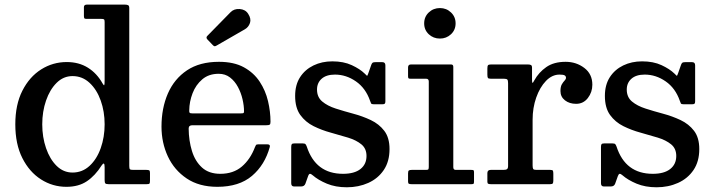

<svg xmlns="http://www.w3.org/2000/svg" viewBox="-20 -800 3098 834"><path d="M46.5 -260Q46.5 -345.5 77.2 -406Q108 -466.5 158.8 -498.5Q209.5 -530.5 270 -530.5Q322.5 -530.5 361.8 -506Q401 -481.5 425.5 -437.5Q431 -428 432.8 -430Q434.5 -432 434.5 -452V-704.5Q434.5 -714 431.5 -716Q428.5 -718 419 -718H354.5Q348 -718 346.2 -721Q344.5 -724 344.5 -731V-769Q344.5 -780 357.5 -780H522Q531.5 -780 536.5 -777.5Q541.5 -775 541.5 -765V-79Q541.5 -67.5 544.5 -64.8Q547.5 -62 559.5 -62H616Q625 -62 628.2 -60Q631.5 -58 631.5 -48.5V-15Q631.5 -5 629.2 -2.5Q627 0 617.5 0H451.5Q440.5 0 437.5 -3.5Q434.5 -7 434.5 -18V-73.5Q434.5 -101 421.5 -81.5Q393.5 -37 357.5 -12.8Q321.5 11.5 268.5 11.5Q208.5 11.5 158 -20.8Q107.5 -53 77 -113.5Q46.5 -174 46.5 -260ZM163.5 -260Q163.5 -204.5 180 -156.5Q196.5 -108.5 226 -79.5Q255.5 -50.5 295 -50.5Q337.5 -50.5 369 -79.5Q400.5 -108.5 417.5 -156.5Q434.5 -204.5 434.5 -260Q434.5 -315.5 417.5 -363.2Q400.5 -411 369 -440.2Q337.5 -469.5 295 -469.5Q255.5 -469.5 226 -440.2Q196.5 -411 180 -363.2Q163.5 -315.5 163.5 -260Z M681.5 -250Q681.5 -330 709.2 -393.8Q737 -457.5 792.2 -494.5Q847.5 -531.5 931 -531.5Q996 -531.5 1039.2 -507.8Q1082.5 -484 1108 -445.2Q1133.5 -406.5 1144.2 -360.8Q1155 -315 1155 -271Q1155 -261 1151.5 -258.5Q1148 -256 1137 -256H815.5Q799.5 -256 799.5 -241.5Q800 -189 813.8 -144.2Q827.5 -99.5 857.5 -72.2Q887.5 -45 937 -45Q993.5 -45 1030.5 -76.5Q1067.5 -108 1087.5 -161Q1089.5 -166.5 1091.8 -169.8Q1094 -173 1101.5 -173H1141.5Q1154.5 -173 1152 -162Q1130.5 -83.5 1074.5 -36Q1018.5 11.5 924 11.5Q845 11.5 791 -24.8Q737 -61 709.2 -120.5Q681.5 -180 681.5 -250ZM815.5 -307.5H1026Q1035.5 -307.5 1037.8 -309Q1040 -310.5 1040 -316.5Q1040 -340.5 1033.5 -368.8Q1027 -397 1013.5 -422.2Q1000 -447.5 979.2 -463.5Q958.5 -479.5 930 -479.5Q887 -479.5 858.8 -455.5Q830.5 -431.5 816.5 -395Q802.5 -358.5 802 -321Q801.5 -313 803.8 -310.2Q806 -307.5 815.5 -307.5ZM903.5 -605 881 -628.5Q873 -637 881 -644.5L981.5 -747Q996.5 -762.5 1021.2 -760.8Q1046 -759 1058 -740Q1072 -718.5 1065.8 -700.2Q1059.5 -682 1044 -673L922.5 -603Q916 -599 912.5 -599Q909 -599 903.5 -605Z M1587.5 -362Q1568.5 -417 1526 -446.5Q1483.5 -476 1435 -476Q1397.5 -476 1377.2 -458Q1357 -440 1357 -411Q1357 -378 1379.8 -359Q1402.5 -340 1438.2 -328.5Q1474 -317 1514.2 -306.2Q1554.5 -295.5 1590.5 -278.5Q1626.5 -261.5 1649.2 -231.8Q1672 -202 1672 -152.5Q1672 -98.5 1647 -61.5Q1622 -24.5 1579.8 -5.5Q1537.5 13.5 1486.5 13.5Q1437.5 13.5 1399.8 -2.2Q1362 -18 1338.5 -38.5Q1331 -45 1326.5 -45Q1322 -45 1318.5 -35.5L1306.5 -2Q1302 10 1287.5 10H1257.5Q1245 10 1245 -4V-161.5Q1245 -170.5 1247.5 -173.8Q1250 -177 1258.5 -177H1295.5Q1304.5 -177 1307.2 -173.5Q1310 -170 1312.5 -163.5Q1351 -45 1470 -45Q1519.5 -45 1545.8 -65.8Q1572 -86.5 1572 -122.5Q1572 -155 1549.5 -173.2Q1527 -191.5 1491.8 -202.2Q1456.5 -213 1417 -223.8Q1377.5 -234.5 1342.2 -252Q1307 -269.5 1284.5 -300.5Q1262 -331.5 1262 -383.5Q1262 -431.5 1283.5 -464.8Q1305 -498 1341.8 -515.8Q1378.5 -533.5 1423.5 -533.5Q1472.5 -533.5 1508 -517Q1543.5 -500.5 1564 -480.5Q1571.5 -472.5 1573.8 -471Q1576 -469.5 1580 -482L1593 -519Q1595.5 -525.5 1598.8 -527.8Q1602 -530 1611.5 -530H1641Q1654 -530 1654 -516V-360Q1654 -352 1651.2 -349.5Q1648.5 -347 1639.5 -347H1604.5Q1594 -347 1592 -350.8Q1590 -354.5 1587.5 -362Z M1822.5 -698.5Q1822.5 -727 1842.5 -746Q1862.5 -765 1891 -765Q1919 -765 1939 -746Q1959 -727 1959 -698.5Q1959 -670 1939 -651.2Q1919 -632.5 1891 -632.5Q1862.5 -632.5 1842.5 -651.2Q1822.5 -670 1822.5 -698.5ZM1831 -458H1763.5Q1756 -458 1754.2 -460.2Q1752.5 -462.5 1752.5 -469.5V-507Q1752.5 -520 1765 -520H1939.5Q1949 -520 1949 -509.5V-74Q1949 -62 1959.5 -62H2027Q2034.5 -62 2036.8 -60.5Q2039 -59 2039 -51.5V-12.5Q2039 -5 2037.5 -2.5Q2036 0 2028.5 0H1767.5Q1759 0 1755.8 -2Q1752.5 -4 1752.5 -12V-47Q1752.5 -57 1756 -59.5Q1759.5 -62 1768.5 -62H1830.5Q1839 -62 1840.8 -64.8Q1842.5 -67.5 1842.5 -75.5V-446Q1842.5 -458 1831 -458Z M2187 -438.5Q2187 -450.5 2183.8 -454.2Q2180.5 -458 2169 -458H2112Q2101.5 -458 2099.2 -461.8Q2097 -465.5 2097 -476.5V-502Q2097 -513 2099.8 -516.5Q2102.5 -520 2113 -520H2273Q2282 -520 2286.5 -517.5Q2291 -515 2291 -505.5V-455Q2291 -441.5 2292.8 -440Q2294.5 -438.5 2301 -451Q2320 -485.5 2352.8 -508.5Q2385.5 -531.5 2437 -531.5Q2483 -531.5 2518 -505Q2553 -478.5 2553 -432Q2553 -399.5 2533.5 -374.2Q2514 -349 2482.5 -349Q2453.5 -349 2434 -364.2Q2414.5 -379.5 2414.5 -404.5Q2414.5 -423.5 2420.5 -433.8Q2426.5 -444 2432.5 -450Q2438.5 -456 2438.5 -462Q2438.5 -469 2432.8 -472.5Q2427 -476 2410.5 -476Q2378 -476 2351.5 -448.5Q2325 -421 2309.2 -376.2Q2293.5 -331.5 2293.5 -280V-82Q2293.5 -70.5 2296 -66.2Q2298.5 -62 2310 -62H2370.5Q2380 -62 2381.8 -58.2Q2383.5 -54.5 2383.5 -45V-16Q2383.5 -7 2381.2 -3.5Q2379 0 2370 0H2112Q2104.5 0 2100.8 -1.8Q2097 -3.5 2097 -11V-48Q2097 -62 2111.5 -62H2166Q2177.5 -62 2182.2 -65.2Q2187 -68.5 2187 -79.5Z M2933 -362Q2914 -417 2871.5 -446.5Q2829 -476 2780.5 -476Q2743 -476 2722.8 -458Q2702.5 -440 2702.5 -411Q2702.5 -378 2725.2 -359Q2748 -340 2783.8 -328.5Q2819.5 -317 2859.8 -306.2Q2900 -295.5 2936 -278.5Q2972 -261.5 2994.8 -231.8Q3017.5 -202 3017.5 -152.5Q3017.5 -98.5 2992.5 -61.5Q2967.5 -24.5 2925.2 -5.5Q2883 13.5 2832 13.5Q2783 13.5 2745.2 -2.2Q2707.5 -18 2684 -38.5Q2676.5 -45 2672 -45Q2667.5 -45 2664 -35.5L2652 -2Q2647.5 10 2633 10H2603Q2590.5 10 2590.5 -4V-161.5Q2590.5 -170.5 2593 -173.8Q2595.5 -177 2604 -177H2641Q2650 -177 2652.8 -173.5Q2655.5 -170 2658 -163.5Q2696.5 -45 2815.5 -45Q2865 -45 2891.2 -65.8Q2917.5 -86.5 2917.5 -122.5Q2917.5 -155 2895 -173.2Q2872.5 -191.5 2837.2 -202.2Q2802 -213 2762.5 -223.8Q2723 -234.5 2687.8 -252Q2652.5 -269.5 2630 -300.5Q2607.5 -331.5 2607.5 -383.5Q2607.5 -431.5 2629 -464.8Q2650.5 -498 2687.2 -515.8Q2724 -533.5 2769 -533.5Q2818 -533.5 2853.5 -517Q2889 -500.5 2909.5 -480.5Q2917 -472.5 2919.2 -471Q2921.5 -469.5 2925.5 -482L2938.5 -519Q2941 -525.5 2944.2 -527.8Q2947.5 -530 2957 -530H2986.5Q2999.5 -530 2999.5 -516V-360Q2999.5 -352 2996.8 -349.5Q2994 -347 2985 -347H2950Q2939.5 -347 2937.5 -350.8Q2935.5 -354.5 2933 -362Z"/></svg>

Font: Besley Medium
Style: Regular
Weight: 500
Designer: Owen Earl
Foundry: indestructible type*
Version: Version 2.001; ttfautohint (v1.8.3)